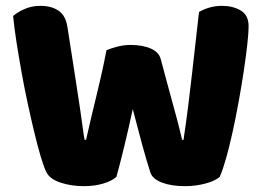

<svg xmlns="http://www.w3.org/2000/svg" viewBox="-20 -630 903 658"><path d="M345 -458Q356 -463 379.5 -469.5Q403 -476 427 -476Q469 -476 497 -463.5Q525 -451 531 -427Q542 -386 551.5 -350.5Q561 -315 570 -282.5Q579 -250 587.5 -218Q596 -186 604 -151H609Q618 -212 625 -267.5Q632 -323 638 -376.5Q644 -430 650 -482.5Q656 -535 662 -589Q699 -610 741 -610Q778 -610 805 -594Q832 -578 832 -540Q832 -518 827.5 -477.5Q823 -437 815.5 -387Q808 -337 798 -282Q788 -227 777 -177Q766 -127 754.5 -86.5Q743 -46 733 -24Q718 -10 684 -1Q650 8 614 8Q567 8 534.5 -4.5Q502 -17 495 -40Q482 -80 467 -135Q452 -190 435 -256Q421 -191 406 -129Q391 -67 379 -24Q364 -10 334 -1Q304 8 268 8Q223 8 186.5 -4.5Q150 -17 139 -40Q130 -58 119.5 -93.5Q109 -129 98 -174.5Q87 -220 75.5 -273Q64 -326 54.5 -379Q45 -432 37 -482.5Q29 -533 25 -575Q39 -588 64 -599Q89 -610 118 -610Q156 -610 180.5 -593.5Q205 -577 211 -538Q227 -436 237.5 -368Q248 -300 254.5 -256.5Q261 -213 264 -189Q267 -165 270 -151H275Q284 -191 292 -225Q300 -259 308.5 -293.5Q317 -328 326 -367.5Q335 -407 345 -458Z"/></svg>

Font: Baloo Chettan 2 ExtraBold
Style: Regular
Weight: 800
Designer: Maithili Shingre, Unnati Kotecha and Ek Type
Foundry: Ek Type
Version: Version 1.640;hotconv 1.0.111;makeotfexe 2.5.65597; ttfautoh